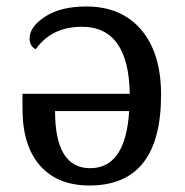

<svg xmlns="http://www.w3.org/2000/svg" viewBox="-20 -566 575 596"><path d="M49.8 -274.9H382.8Q379.4 -482.9 233.9 -482.9Q140.6 -482.9 90.8 -413.1Q71.8 -422.9 71.8 -446.8Q71.8 -482.9 120.1 -514.4Q168.5 -545.9 248 -545.9Q356.9 -545.9 418.5 -473.4Q480 -400.9 480 -272Q480 9.8 257.8 9.8Q158.7 9.8 104.2 -52Q49.8 -113.8 49.8 -229ZM380.9 -221.2H150.9Q150.9 -43.9 259.8 -43.9Q370.1 -43.9 380.9 -221.2Z"/></svg>

Font: Noto Serif
Style: Regular
Weight: 400
Designer: Monotype Design team
Foundry: Monotype Imaging Inc.
Version: Version 1.02